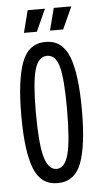

<svg xmlns="http://www.w3.org/2000/svg" viewBox="-51 -698 386 741"><g transform="rotate(-5 142.5 -327.5)"><path d="M142 10Q77 10 51 -57Q25 -124 25 -261Q25 -399 51 -468Q77 -537 143 -537Q208 -537 234 -469Q260 -401 260 -262Q260 -126 234.5 -58Q209 10 142 10ZM143 -45Q175 -45 189 -97Q203 -149 203 -273Q203 -386 190.5 -434.5Q178 -483 144 -483Q110 -483 96 -434Q82 -385 82 -270Q82 -148 96.5 -96.5Q111 -45 143 -45ZM113 -579H63L85 -665H152ZM215 -579H164L186 -665H254Z"/></g></svg>

Font: Bricolage Grotesque 96pt Condensed ExtraLight
Style: Regular
Weight: 200
Width: 3
Designer: Mathieu Triay
Foundry: Atelier Triay
Version: Version 1.001; ttfautohint (v1.8.4.7-5d5b);gftools[0.9.33.de